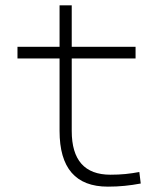

<svg xmlns="http://www.w3.org/2000/svg" viewBox="-20 -694 626 724"><path d="M386.7 9.8Q204.6 9.8 204.6 -200.2V-473.6H45.9V-517.6H204.6V-673.8H250.5V-517.6H491.2V-473.6H250.5V-200.2Q250.5 -35.2 396.5 -35.2Q426.8 -35.2 453.1 -37.8Q479.5 -40.5 505.4 -45.4L510.7 -2Q479.5 3.9 449.7 6.8Q419.9 9.8 386.7 9.8Z"/></svg>

Font: Cascadia Mono NF ExtraLight
Style: Regular
Weight: 200
Monospace: yes
Designer: Aaron Bell
Foundry: Saja Typeworks
Version: Version 2404.023; ttfautohint (v1.8.4)